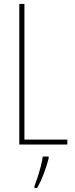

<svg xmlns="http://www.w3.org/2000/svg" viewBox="-20 -734 381 975"><path d="M78 0V-714H104V-25H322V0ZM227 71Q218 105 203 146Q188 187 168 221H155V211Q162 193 171 165.5Q180 138 187.5 109.5Q195 81 197 61H227Z"/></svg>

Font: Noto Sans Thai Looped ExtraCondensed Thin
Style: Regular
Weight: 100
Width: 2
Designer: Sasikarn Vongin, Ben Mitchell
Foundry: The Fontpad Ltd
Version: Version 1.001; ttfautohint (v1.8.4.7-5d5b)